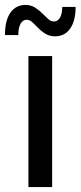

<svg xmlns="http://www.w3.org/2000/svg" viewBox="-24 -757 326 777"><path d="M91 0V-530H187V0ZM199 -610Q177 -610 160.5 -620Q144 -630 131 -643.5Q118 -657 107 -667Q96 -677 84 -677Q68 -677 59 -660.5Q50 -644 50 -615H-4Q-4 -674 18 -705.5Q40 -737 79 -737Q101 -737 117.5 -726.5Q134 -716 147 -703Q160 -690 171 -680Q182 -670 194 -670Q210 -670 219 -686Q228 -702 228 -729H282Q282 -673 260 -641.5Q238 -610 199 -610Z"/></svg>

Font: Montserrat Medium
Style: Regular
Weight: 500
Designer: Julieta Ulanovsky
Foundry: Julieta Ulanovsky
Version: Version 9.000; ttfautohint (v1.8.4.7-5d5b)